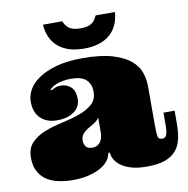

<svg xmlns="http://www.w3.org/2000/svg" viewBox="-85 -839 925 944"><g transform="rotate(-10 377.5 -367.0)"><path d="M280.8 -470.2Q255.9 -470.2 238 -466.6Q220.2 -462.9 207.5 -458Q194.8 -453.1 186.5 -447Q178.2 -440.9 171.9 -436L176.8 -431.2Q186 -436 197 -440.9Q208 -445.8 225.1 -445.8Q253.9 -445.8 274.9 -427Q295.9 -408.2 295.9 -367.2Q295.9 -328.1 263.9 -304.4Q231.9 -280.8 178.2 -280.8Q127 -280.8 96.4 -310.3Q65.9 -339.8 65.9 -394Q65.9 -423.8 82.5 -453.4Q99.1 -482.9 134 -506.3Q168.9 -529.8 222.9 -544.9Q276.9 -560.1 353 -560.1Q443.8 -560.1 501.5 -543Q559.1 -525.9 591.1 -499Q623 -472.2 635 -438Q647 -403.8 647 -369.1V-178.2Q647 -133.8 649.9 -117.9Q652.8 -102.1 671.9 -102.1Q687 -102.1 693.1 -116.5Q699.2 -130.9 699.2 -166V-227.1H754.9V-165Q754.9 -121.1 747.6 -87.2Q740.2 -53.2 719.7 -29.1Q699.2 -4.9 664.1 7.6Q628.9 20 574.2 20Q524.9 20 492.4 9.5Q460 -1 440.9 -16.6Q421.9 -32.2 413.8 -49.1Q405.8 -65.9 405.8 -79.1H397.9Q395 -59.1 381.1 -41Q367.2 -22.9 342.5 -9Q317.9 4.9 283.4 13.4Q249 22 205.1 22Q163.1 22 128.7 13.9Q94.2 5.9 70.1 -11.5Q45.9 -28.8 32.5 -56.4Q19 -84 19 -122.1Q19 -168.9 45.4 -196Q71.8 -223.1 111.8 -239Q151.9 -254.9 199 -264.9Q246.1 -274.9 286.1 -289.1Q326.2 -303.2 352.5 -325.7Q378.9 -348.1 378.9 -389.2Q378.9 -425.8 356 -448Q333 -470.2 280.8 -470.2ZM378.9 -258.8Q368.2 -243.2 352.1 -233.6Q335.9 -224.1 321 -215.1Q306.2 -206.1 295.2 -193.6Q284.2 -181.2 284.2 -160.2Q284.2 -144 293 -131.1Q301.8 -118.2 327.1 -118.2Q350.1 -118.2 364.5 -136Q378.9 -153.8 378.9 -186ZM287.1 -755.9Q291 -746.1 297.1 -737.1Q303.2 -728 312.3 -720.9Q321.3 -713.9 335.7 -710Q350.1 -706.1 371.1 -706.1Q392.1 -706.1 406 -710Q419.9 -713.9 429 -720.9Q438 -728 443.6 -737.1Q449.2 -746.1 454.1 -755.9H550.3Q544.9 -683.1 498.5 -644Q452.1 -605 371.1 -605Q290 -605 243.2 -643.6Q196.3 -682.1 190.9 -755.9Z"/></g></svg>

Font: Ultra
Style: Regular
Weight: 400
Designer: Astigmatic (AOETI)
Foundry: Astigmatic (AOETI)
Version: Version 1.001